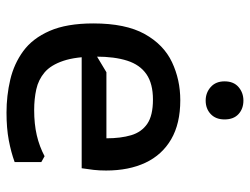

<svg xmlns="http://www.w3.org/2000/svg" viewBox="-109 -647 768 590"><g transform="rotate(90 275.0 -352.0)"><path d="M52 -255Q52 -354 84.5 -412.5Q117 -471 171 -496.5Q225 -522 288 -522Q360 -522 408 -494Q456 -466 480 -415Q504 -364 504 -294Q504 -273 502 -255.5Q500 -238 497 -219H112V-241L202 -295H405Q405 -339 395.5 -371Q386 -403 360.5 -420.5Q335 -438 286 -438Q237 -438 208 -418Q179 -398 166.5 -359Q154 -320 154 -263Q154 -201 167 -162.5Q180 -124 202.5 -105Q225 -86 254.5 -79.5Q284 -73 318 -73Q361 -73 395.5 -81Q430 -89 460 -105L478 -95V-13Q448 -2 411 5Q374 12 326 12Q274 12 225 0.5Q176 -11 137 -39.5Q98 -68 75 -120.5Q52 -173 52 -255ZM289 -600Q265 -600 247.5 -615.5Q230 -631 230 -658Q230 -686 247.5 -701Q265 -716 289 -716Q314 -716 330.5 -701Q347 -686 347 -658Q347 -631 330.5 -615.5Q314 -600 289 -600Z"/></g></svg>

Font: AR One Sans Medium
Style: Regular
Weight: 500
Designer: Niteesh Yadav
Foundry: Niteesh Yadav
Version: Version 1.001;gftools[0.9.33]